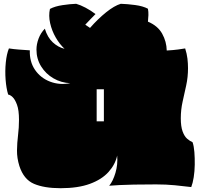

<svg xmlns="http://www.w3.org/2000/svg" viewBox="-20 -968 1054 1011"><path d="M299 23Q213 23 159 0Q105 -23 82 -94Q69 -136 69.5 -176Q70 -216 75 -256Q80 -296 80 -337Q80 -388 69.5 -416.5Q59 -445 46 -457Q33 -469 23 -470Q13 -503 9.5 -548.5Q6 -594 10.5 -639Q15 -684 27 -713Q52 -709 79.5 -707Q107 -705 137 -703Q135 -643 164.5 -600Q194 -557 244 -538Q294 -519 350 -530Q302 -532 261.5 -555.5Q221 -579 196.5 -618.5Q172 -658 172 -707Q172 -735 183 -764.5Q194 -794 216 -817Q230 -771 258 -745Q286 -719 320 -711Q294 -735 273.5 -770.5Q253 -806 244 -846Q235 -886 243 -921Q269 -935 309.5 -941Q350 -947 381 -948Q403 -942 430.5 -927.5Q458 -913 483 -894Q470 -881 456.5 -867Q443 -853 429 -838L454 -821Q495 -868 538.5 -903Q582 -938 616 -948Q650 -947 691.5 -941.5Q733 -936 759 -922Q762 -906 761.5 -888.5Q761 -871 759 -854Q811 -832 834 -790.5Q857 -749 858 -702Q893 -704 918.5 -707.5Q944 -711 955 -713Q964 -685 967 -659.5Q970 -634 970 -609Q970 -562 960.5 -518.5Q951 -475 941.5 -432.5Q932 -390 932 -345Q932 -302 941.5 -276Q951 -250 965.5 -237.5Q980 -225 994 -219Q1001 -199 1003.5 -167.5Q1006 -136 1005.5 -101Q1005 -66 1000 -34.5Q995 -3 987 17Q947 12 901 7.5Q855 3 802 3Q731 3 685 4Q639 5 609 6.5Q579 8 555 10Q575 -14 588 -58Q601 -102 597 -149Q587 -102 551.5 -62.5Q516 -23 453.5 0Q391 23 299 23ZM489 -329H527V-498H489Z"/></svg>

Font: Oi
Style: Regular
Weight: 400
Designer: Kostas Bartsokas, Mohamad Dakak
Foundry: Foundry5
Version: Version 4.000